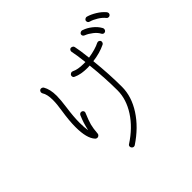

<svg xmlns="http://www.w3.org/2000/svg" viewBox="-210 -1130 1423 1423"><g transform="rotate(-45 501.5 -418.5)"><path d="M965 -773Q947 -796 916 -815Q885 -834 859 -841Q842 -845 842 -864Q842 -871 848.5 -876.5Q855 -882 863 -883Q868 -883 870 -882Q902 -873 938 -851Q974 -829 998 -800Q1001 -796 1003 -787Q1003 -777 996.5 -771Q990 -765 982 -765Q971 -765 965 -773ZM856 -717Q844 -741 816 -763Q788 -785 762 -795Q745 -801 745 -817Q745 -825 752.5 -830.5Q760 -836 768 -836Q773 -836 779 -833Q810 -823 842 -798Q874 -773 892 -741Q896 -735 896 -728Q896 -717 889.5 -711Q883 -705 875 -705Q863 -705 856 -717ZM817 -674Q817 -668 814 -662Q811 -656 805 -653Q745 -624 670 -615Q686 -461 686 -330Q686 -229 622.5 -130.5Q559 -32 446 43Q440 46 434 46Q426 46 419.5 39Q413 32 413 24Q413 12 422 7Q527 -61 585.5 -151.5Q644 -242 644 -335Q644 -461 628 -611Q620 -610 605 -610Q535 -610 491 -631Q484 -634 481 -638.5Q478 -643 478 -652Q478 -659 484.5 -665Q491 -671 500 -672Q503 -672 509 -670Q545 -652 605 -652H624Q614 -739 605 -779V-783Q605 -791 610.5 -797Q616 -803 623 -803Q632 -803 639 -798Q646 -793 647 -785Q656 -745 666 -656Q742 -668 787 -691Q793 -693 796 -693Q804 -693 810.5 -687.5Q817 -682 817 -674ZM360 -395Q360 -388 358 -385Q334 -328 325.5 -296Q317 -264 313 -211Q312 -203 305 -197.5Q298 -192 291 -192Q280 -192 273 -200Q231 -245 231 -363Q231 -429 245 -519Q255 -580 255 -623Q255 -683 235 -713Q232 -719 232 -727Q236 -745 251 -746Q264 -746 272 -736Q297 -694 297 -626Q297 -584 287 -512Q275 -428 275 -364Q275 -316 281 -280Q289 -316 297 -341.5Q305 -367 319 -400Q326 -413 339 -413Q348 -413 353.5 -407.5Q359 -402 360 -395Z"/></g></svg>

Font: Tsukimi Rounded Light
Style: Regular
Weight: 300
Designer: Takashi Funayama
Foundry: Takashi Funayama
Version: Version 1.032; ttfautohint (v1.8.3)